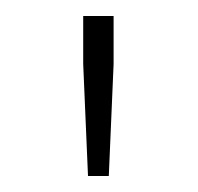

<svg xmlns="http://www.w3.org/2000/svg" viewBox="-20 -714 248 240"><path d="M90 -494 84 -634V-694H122V-634L116 -494Z"/></svg>

Font: Source Sans Variable
Style: Regular
Weight: 200
Designer: Paul D. Hunt
Foundry: Adobe Systems Incorporated
Version: Version 3.006;hotconv 1.0.111;makeotfexe 2.5.65597